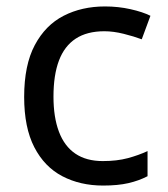

<svg xmlns="http://www.w3.org/2000/svg" viewBox="-20 -566 520 596"><path d="M300 10Q229 10 173.5 -19Q118 -48 86.5 -109Q55 -170 55 -265Q55 -364 88 -426Q121 -488 177.5 -517Q234 -546 306 -546Q347 -546 385 -537.5Q423 -529 447 -517L420 -444Q396 -453 364 -461Q332 -469 304 -469Q250 -469 215 -446Q180 -423 163 -378Q146 -333 146 -266Q146 -202 163 -157Q180 -112 214 -89Q248 -66 299 -66Q343 -66 376.5 -75Q410 -84 438 -97V-19Q411 -5 378.5 2.5Q346 10 300 10Z"/></svg>

Font: Noto Sans Myanmar
Style: Regular
Weight: 400
Designer: Monotype Design Team
Foundry: Monotype Imaging Inc.
Version: Version 2.107